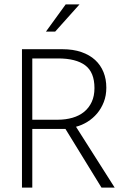

<svg xmlns="http://www.w3.org/2000/svg" viewBox="-20 -854 560 874"><path d="M80 -630H264Q313 -630 350.5 -617Q388 -604 413 -581Q438 -558 451 -526Q464 -494 464 -455Q464 -419 452.5 -389.5Q441 -360 422 -337.5Q403 -315 378 -299.5Q353 -284 326 -277L502 0H442L278 -267H127V0H80ZM127 -309H243Q279 -309 310 -318Q341 -327 363 -345Q385 -363 397.5 -390Q410 -417 410 -453Q410 -525 368 -556.5Q326 -588 244 -588H127ZM231 -710H189L279 -834H342Z"/></svg>

Font: Mukta ExtraLight
Style: Regular
Weight: 275
Designer: Girish Dalvi and Yashodeep Gholap
Foundry: Ek Type
Version: Version 2.538;PS 1.002;hotconv 16.6.51;makeotf.lib2.5.65220;